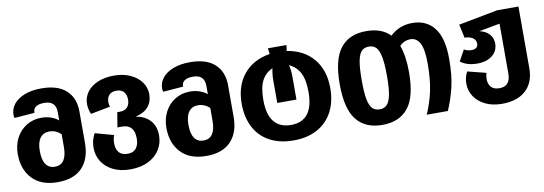

<svg xmlns="http://www.w3.org/2000/svg" viewBox="-56 -1080 4163 1468"><g transform="rotate(-10 2026.0 -346.5)"><path d="M553 -487V-240Q553 -119 488 -50.5Q423 18 297 18Q169 18 100.5 -54.5Q32 -127 32 -246Q32 -315 60.5 -370Q89 -425 140.5 -457Q192 -489 257 -489Q297 -489 331.5 -477Q366 -465 389 -445V-510Q389 -597 299 -597Q257 -597 235 -582Q213 -567 213 -541V-535L56 -523Q52 -535 52 -548Q52 -593 81 -630Q110 -667 165.5 -688.5Q221 -710 296 -710Q423 -710 488 -650Q553 -590 553 -487ZM389 -240V-338Q350 -375 299 -375Q253 -375 227.5 -341Q202 -307 202 -240Q202 -171 226 -136.5Q250 -102 296 -102Q389 -102 389 -240Z M1121 -200Q1121 -139 1090 -89.5Q1059 -40 1000.5 -11Q942 18 862 18Q783 18 726.5 -10.5Q670 -39 640.5 -87Q611 -135 611 -194Q611 -251 639 -302L783 -262Q772 -234 772 -198Q772 -155 793.5 -129Q815 -103 862 -103Q906 -103 927.5 -131Q949 -159 949 -206Q949 -315 856 -315H818L837 -430H858Q895 -430 915 -451Q935 -472 935 -511Q935 -549 915.5 -571Q896 -593 860 -593Q822 -593 802.5 -573Q783 -553 783 -517Q783 -501 789 -481L637 -452Q620 -492 620 -531Q620 -582 649 -622.5Q678 -663 732.5 -686.5Q787 -710 860 -710Q932 -710 987 -684.5Q1042 -659 1072 -616.5Q1102 -574 1102 -523Q1102 -465 1069 -426Q1036 -387 969 -372Q1042 -360 1081.5 -315.5Q1121 -271 1121 -200Z M1707 -487V-240Q1707 -119 1642 -50.5Q1577 18 1451 18Q1323 18 1254.5 -54.5Q1186 -127 1186 -246Q1186 -315 1214.5 -370Q1243 -425 1294.5 -457Q1346 -489 1411 -489Q1451 -489 1485.5 -477Q1520 -465 1543 -445V-510Q1543 -597 1453 -597Q1411 -597 1389 -582Q1367 -567 1367 -541V-535L1210 -523Q1206 -535 1206 -548Q1206 -593 1235 -630Q1264 -667 1319.5 -688.5Q1375 -710 1450 -710Q1577 -710 1642 -650Q1707 -590 1707 -487ZM1543 -240V-338Q1504 -375 1453 -375Q1407 -375 1381.5 -341Q1356 -307 1356 -240Q1356 -171 1380 -136.5Q1404 -102 1450 -102Q1543 -102 1543 -240Z M2062 -666 2056 -711H2200L2194 -666Q2326 -645 2399.5 -556.5Q2473 -468 2473 -328Q2473 -224 2432 -146Q2391 -68 2313.5 -25.5Q2236 17 2129 17Q2022 17 1944.5 -24.5Q1867 -66 1826 -144Q1785 -222 1785 -328Q1785 -466 1857.5 -555Q1930 -644 2062 -666ZM2129 -103Q2304 -103 2304 -328Q2304 -424 2276 -477.5Q2248 -531 2192 -556Q2203 -520 2203 -462V-287H2054V-459Q2054 -513 2064 -555Q2008 -530 1980.5 -477Q1953 -424 1953 -328Q1953 -213 1998.5 -158Q2044 -103 2129 -103Z M3407 -391Q3407 -263 3385.5 -173Q3364 -83 3328 0H3164Q3202 -87 3220.5 -175.5Q3239 -264 3239 -383Q3239 -496 3213.5 -543Q3188 -590 3141 -590Q3093 -590 3056 -554Q3087 -470 3087 -344Q3087 -152 3018 -67Q2949 18 2818 18Q2685 18 2617 -68.5Q2549 -155 2549 -345Q2549 -536 2617 -623Q2685 -710 2818 -710Q2939 -710 3003 -642Q3074 -710 3176 -710Q3285 -710 3346 -632Q3407 -554 3407 -391ZM2916 -344Q2916 -437 2906 -490.5Q2896 -544 2875 -567Q2854 -590 2818 -590Q2782 -590 2761 -568.5Q2740 -547 2730 -494Q2720 -441 2720 -345Q2720 -250 2730 -198Q2740 -146 2761 -124.5Q2782 -103 2818 -103Q2854 -103 2875 -125.5Q2896 -148 2906 -200Q2916 -252 2916 -344Z M3998 -693V-213Q3998 -104 3932 -43Q3866 18 3748 18Q3671 18 3615.5 -10Q3560 -38 3531.5 -83Q3503 -128 3503 -181Q3503 -230 3526 -272L3669 -236Q3662 -213 3662 -187Q3662 -150 3683 -126.5Q3704 -103 3748 -103Q3833 -103 3833 -202V-589L3671 -559Q3719 -549 3746.5 -519Q3774 -489 3774 -445Q3774 -388 3730 -353Q3686 -318 3614 -318Q3533 -318 3483 -357L3530 -442Q3557 -427 3587 -427Q3611 -427 3624.5 -437.5Q3638 -448 3638 -469Q3638 -498 3613 -514Q3588 -530 3551 -530L3528 -635L3833 -693Z"/></g></svg>

Font: FiraGOUPP
Style: Bold
Weight: 700
Designer: bBox Type
Foundry: bBox Type GmbH
Version: Version 1.001